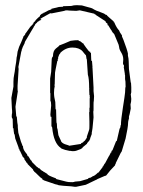

<svg xmlns="http://www.w3.org/2000/svg" viewBox="-20 -724 553 743"><path d="M56 -141 54 -149H52V-153L39 -188L37 -201V-204H35L33 -217L32 -228H30L29 -264Q25 -268 25.5 -274.5Q26 -281 26 -283H27Q27 -285 26 -285L27 -288Q27 -298 26 -305L24 -345L32 -389V-407Q32 -422 35 -436L37 -447L39 -463Q42 -478 42.5 -484Q43 -490 43.5 -493Q44 -496 44 -498V-500L46 -509L48 -524L54 -543Q63 -562 70 -580V-582Q78 -590 78 -593Q78 -596 80 -596Q83 -601 97 -620L107 -630V-632Q109 -634 110 -634V-637L117 -643V-645L126 -654L135 -662V-665Q136 -665 138.5 -668Q141 -671 148 -673Q148 -675 149 -675H151L168 -684L174 -686L179 -688V-690L208 -697L224 -698V-700L256 -701Q265 -704 277 -704L297 -703L336 -692Q340 -690 345.5 -686.5Q351 -683 368.5 -677Q386 -671 387 -668L393 -666L396 -662L420 -641V-638H422Q431 -616 441 -606L444 -599L452 -587V-583L458 -569Q472 -532 475 -517V-509Q478 -497 478 -487L479 -457L486 -404H487L488 -386V-366Q487 -365 487 -362.5Q487 -360 486 -360L488 -341Q488 -330 485 -320L486 -304Q481 -277 479 -273V-265Q475 -254 475 -238L473 -224L466 -188L451 -138Q449 -134 447 -132L428 -93Q429 -92 429 -91H427L425 -84Q405 -64 391 -45L389 -44L385 -43L357 -31Q357 -30 349.5 -27Q342 -24 337 -21L312 -9L274 -1H270L255 -3Q248 -3 225.5 -5Q203 -7 203 -9L194 -11L150 -26Q147 -29 144 -29V-32Q137 -36 127 -46.5Q117 -57 112 -60V-62L108 -65V-68L86 -90V-93L81 -96V-98L76 -105H75Q75 -112 71 -114.5Q67 -117 67 -120L57 -141ZM401 -119Q402 -119 409 -134H411Q411 -142 415 -142L429 -177L432 -179L443 -227H444Q446 -230 447 -240H448Q448 -260 455.5 -307Q463 -354 464 -366L465 -386H466V-390Q466 -412 464 -418V-433Q463 -433 463 -439L459 -464Q459 -466 460 -467L459 -473Q456 -473 456 -479L457 -494Q457 -508 449 -521Q441 -534 441 -542L439 -551L422 -592Q421 -592 420 -593V-595Q418 -597 416 -597V-600Q415 -600 413 -602V-604Q410 -607 399 -626H397L395 -634Q393 -634 390 -637L388 -642L351 -666V-667Q345 -669 345 -671L289 -684L275 -682L250 -683L239 -684Q231 -684 229 -682L179 -672Q178 -673 177 -673L173 -672Q138 -653 136 -651Q136 -649 139 -649H141Q137 -645 130 -643L128 -640H125Q125 -637 117 -631L113 -623Q112 -623 111 -622V-620Q110 -619 104 -608.5Q98 -598 77 -563L76 -560L75 -556L68 -542L66 -536Q64 -534 64 -529L62 -523L51 -464Q52 -463 52 -456L48 -392V-380Q48 -372 49 -371Q48 -367 40 -312V-309Q40 -303 43 -273H45L47 -250L48 -244Q49 -243 49 -230L51 -210L61 -176L65 -166L67 -160L69 -158Q69 -148 76 -138Q83 -128 84 -128L87 -120L90 -119L99 -104Q101 -104 101.5 -102Q102 -100 103 -100L104 -97L124 -77H126L129 -73H132Q140 -64 145 -62H147L148 -59H150L163 -51V-50H164Q163 -46 196 -34L198 -31L237 -21Q243 -19 260 -19L268 -20V-21L290 -23L321 -32Q321 -36 329 -36L338 -41V-42Q345 -42 359 -56H361L377 -77V-79L381 -82Q381 -83 380 -84Q382 -84 383 -87.5Q384 -91 386 -91ZM338 -461 342 -385V-371Q344 -357 344 -352L343 -333Q342 -332 342 -320V-302Q342 -293 341 -292L342 -270L338 -228L336 -215Q335 -214 335 -205L329 -189Q329 -185 328 -184H327Q327 -181 324 -178L317 -170V-168L300 -154Q300 -151 292 -147Q280 -143 276 -141Q272 -139 261 -139L252 -140V-141Q251 -141 250 -140L232 -144Q222 -147 218 -149L216 -151Q188 -169 182 -230L181 -234H179V-272H176L175 -281L178 -316Q178 -330 175 -334V-363Q174 -364 174 -366V-420L178 -446L180 -492Q180 -501 185 -506Q185 -527 196 -536Q199 -539 204 -542.5Q209 -546 209 -548Q226 -554 253 -566L269 -568Q279 -568 281 -569V-567Q282 -568 285 -568V-566L291 -564L301 -556H303Q301 -556 313 -540Q325 -524 326 -524H328Q330 -524 330 -519H332L333 -494L334 -488H336L338 -464Q338 -462 337 -461ZM326 -253 325 -290H326V-307H327V-342L328 -351H326L327 -354Q327 -355 328 -356H326L325 -380Q325 -381 326 -382H325Q325 -420 320 -435L316 -495H315L313 -508L312 -511Q311 -511 307.5 -515.5Q304 -520 299 -526Q286 -540 260 -540Q234 -540 213 -519V-517Q209 -515 205 -502V-496H203Q204 -495 204 -489H202Q193 -446 193 -443L192 -411L191 -410L192 -411V-410Q192 -396 191 -395H190L192 -392Q189 -380 189 -364.5Q189 -349 194 -329L195 -301H197L198 -266Q198 -254 199 -247H200L201 -227H202L203 -222L206 -201L214 -183H215Q215 -169 244 -162L248 -160L293 -167L294 -170H296Q297 -170 297 -172H300L304 -176V-177Q308 -177 316 -191Q316 -197 317 -198L325 -222Q326 -224 326 -237Z"/></svg>

Font: Londrina Sketch
Style: Regular
Weight: 400
Designer: Marcelo Magalhaes
Foundry: Marcelo Magalhaes
Version: Version 1.001 2011